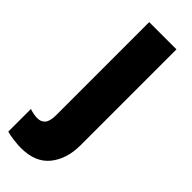

<svg xmlns="http://www.w3.org/2000/svg" viewBox="-303 -580 847 847"><g transform="rotate(45 120.5 -156.5)"><path d="M48 240Q28 240 0.5 236.5Q-27 233 -42 228V87Q-16 96 7 96Q30 96 43 80.5Q56 65 56 27V-553H226V45Q226 131 182 185.5Q138 240 48 240Z"/></g></svg>

Font: Noto Sans Khmer UI Condensed Black
Style: Regular
Weight: 900
Width: 3
Designer: Danh Hong and the Monotype Design Team
Foundry: Monotype Imaging Inc.
Version: Version 2.002; ttfautohint (v1.8.4.7-5d5b)